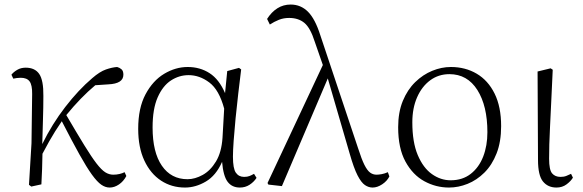

<svg xmlns="http://www.w3.org/2000/svg" viewBox="-20 -820 2591 854"><path d="M467.8 14.2Q448.7 14.2 430.4 1.5Q412.1 -11.2 388.9 -43.2Q365.7 -75.2 333.5 -132.8Q301.3 -190.4 254.9 -280.8Q238.3 -256.3 225.3 -235.8Q212.4 -215.3 199.2 -191.9Q186 -168.5 168.9 -136.2Q168.5 -101.6 167.2 -67.6Q166 -33.7 164.1 0L119.1 9.8L108.9 2L120.1 -183.1L123 -401.9Q123.5 -441.9 111.6 -458Q99.6 -474.1 71.8 -474.1Q63 -474.1 54.7 -472.9Q46.4 -471.7 39.1 -470.2L30.8 -487.8Q40.5 -500 56.9 -509.5Q73.2 -519 94.2 -519Q135.3 -519 154.5 -491Q173.8 -462.9 172.9 -393.1Q172.9 -342.8 171.1 -287.8Q169.4 -232.9 168 -179.2Q211.4 -268.1 270.3 -344.2Q329.1 -420.4 390.1 -472.2Q423.8 -501.5 451.2 -511Q478.5 -520.5 501 -522Q512.2 -519 520.5 -511.7Q528.8 -504.4 528.8 -487.8Q528.8 -447.8 461.9 -444.8L403.8 -440.9Q338.9 -386.7 274.9 -308.1Q323.2 -225.6 355.2 -173.6Q387.2 -121.6 409.2 -93Q431.2 -64.5 448.2 -53.7Q465.3 -43 483.9 -43Q498 -43 511.5 -46.1Q524.9 -49.3 534.2 -54.2L542 -37.1Q529.3 -13.2 509 0.5Q488.8 14.2 467.8 14.2Z M802.7 14.2Q743.2 14.2 696.3 -16.6Q649.4 -47.4 622.1 -105.7Q594.7 -164.1 594.7 -247.1Q594.7 -339.4 627.2 -400.4Q659.7 -461.4 710.2 -491.7Q760.7 -522 814.9 -522Q869.6 -522 912.1 -494.6Q954.6 -467.3 981 -405.8L990.7 -503.9L1043 -518.1L1052.7 -511.2Q1046.4 -460.9 1039.8 -404.3Q1033.2 -347.7 1027.8 -293.2Q1022.5 -238.8 1019.3 -194.1Q1016.1 -149.4 1016.1 -123Q1016.1 -70.3 1029.1 -51.8Q1042 -33.2 1065.9 -33.2Q1080.1 -33.2 1089.8 -37.1Q1099.6 -41 1109.9 -46.9L1121.1 -28.8Q1108.9 -10.3 1089.8 2Q1070.8 14.2 1046.9 14.2Q1011.7 14.2 992.4 -11.5Q973.1 -37.1 967.8 -100.1Q940.9 -39.1 895.5 -12.5Q850.1 14.2 802.7 14.2ZM977.1 -336.9Q954.6 -420.4 911.1 -453.1Q867.7 -485.8 818.8 -485.8Q776.9 -485.8 740.5 -462.2Q704.1 -438.5 681.4 -387.2Q658.7 -335.9 658.7 -252.9Q658.7 -142.6 700 -82.8Q741.2 -22.9 814 -22.9Q847.2 -22.9 881.6 -42Q916 -61 940.7 -101.8Q965.3 -142.6 969.7 -207Z M1637.2 14.2Q1619.6 14.2 1603.3 3.2Q1586.9 -7.8 1570.3 -40Q1553.7 -72.3 1535.2 -137.2L1438 -471.2L1233.9 7.8L1173.8 1L1169.9 -5.9L1416 -530.8L1379.9 -634.8Q1360.4 -696.3 1333.7 -718.3Q1307.1 -740.2 1266.1 -740.2Q1241.2 -740.2 1220.5 -731.9Q1199.7 -723.6 1180.2 -710.9L1168 -735.8Q1187.5 -766.6 1213.9 -783.2Q1240.2 -799.8 1272.9 -799.8Q1317.9 -799.8 1349.9 -767.8Q1381.8 -735.8 1404.8 -663.1L1573.2 -159.2Q1588.4 -111.8 1600.8 -86.9Q1613.3 -62 1626 -52.5Q1638.7 -43 1654.8 -43Q1664.1 -43 1677.7 -45.4Q1691.4 -47.9 1705.1 -54.2L1711.9 -35.2Q1701.7 -14.6 1679.9 -0.2Q1658.2 14.2 1637.2 14.2Z M1977.1 14.2Q1918.9 14.2 1867.4 -13.9Q1815.9 -42 1783.4 -101.3Q1751 -160.6 1751 -253.9Q1751 -320.8 1771.7 -371.1Q1792.5 -421.4 1826.9 -454.8Q1861.3 -488.3 1902.6 -505.1Q1943.8 -522 1985.4 -522Q2049.8 -522 2100.3 -492.2Q2150.9 -462.4 2179.9 -403.8Q2209 -345.2 2209 -258.8Q2209 -189 2188.7 -137.5Q2168.5 -85.9 2134.5 -52.2Q2100.6 -18.6 2059.6 -2.2Q2018.6 14.2 1977.1 14.2ZM1984.4 -18.1Q2037.1 -18.1 2073.7 -46.6Q2110.4 -75.2 2129.2 -123.5Q2147.9 -171.9 2147.9 -231.9Q2147.9 -349.1 2103.3 -419.7Q2058.6 -490.2 1979 -490.2Q1930.7 -490.2 1893.6 -462.9Q1856.4 -435.5 1835.2 -387.2Q1814 -338.9 1814 -275.9Q1814 -187.5 1838.1 -130.4Q1862.3 -73.2 1901.1 -45.7Q1939.9 -18.1 1984.4 -18.1Z M2455.1 14.2Q2417 14.2 2395 -12.9Q2373 -40 2373 -108.9L2371.1 -502L2429.2 -516.1L2438.5 -509.8Q2434.6 -424.3 2431.6 -362.5Q2428.7 -300.8 2426.5 -256.3Q2424.3 -211.9 2423.3 -178.2Q2422.4 -144.5 2422.4 -113.8Q2422.4 -64.5 2435.8 -48.8Q2449.2 -33.2 2473.1 -33.2Q2488.3 -33.2 2499 -37.6Q2509.8 -42 2520 -46.9L2528.3 -29.8Q2519 -14.2 2500 0Q2481 14.2 2455.1 14.2Z"/></svg>

Font: Source Han Serif TW ExtraLight
Style: Regular
Weight: 250
Designer: Ryoko NISHIZUKA Ë•øÂ°öÊ∂ºÂ≠ê (kana & ideographs); Frank Grie√ühammer (Latin, Greek & Cyrillic); Wenlong ZHANG Âº†ÊñáÈæô 
Foundry: Adobe
Version: Version 2.003;hotconv 1.1.1;makeotfexe 2.6.0